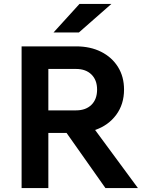

<svg xmlns="http://www.w3.org/2000/svg" viewBox="-20 -949 746 969"><path d="M224 0H89V-715H364Q436 -715 490.5 -687.5Q545 -660 575.5 -611Q606 -562 606 -497Q606 -423 566.5 -369.5Q527 -316 460 -293L676 0H512L316 -278H224ZM364 -601H224V-392H364Q413 -392 441.5 -420Q470 -448 470 -497Q470 -545 441.5 -573Q413 -601 364 -601ZM542 -929 378 -785H250L381 -929Z"/></svg>

Font: Wix Madefor Text
Style: Bold
Weight: 700
Designer: Dalton Maag Ltd
Foundry: Dalton Maag Ltd
Version: Version 3.100